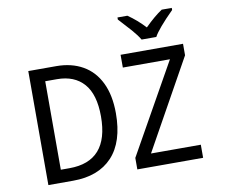

<svg xmlns="http://www.w3.org/2000/svg" viewBox="-96 -1064 1392 1184"><g transform="rotate(-10 600.0 -472.0)"><path d="M712 -931V-944H774Q831 -905 880 -852Q939 -911 989 -944H1052V-931Q952 -831 927 -784H835Q818 -813 786.5 -849Q755 -885 712 -931ZM113 -714H288Q383 -714 453.5 -674Q524 -634 562 -555.5Q600 -477 600 -364Q600 -185 513.5 -92.5Q427 0 268 0H113ZM259 -80Q506 -80 506 -361Q506 -499 446.5 -566.5Q387 -634 278 -634H205V-80ZM670 -72 986 -634H691V-714H1082V-642L770 -82H1082V0H670Z"/></g></svg>

Font: Noto Sans Mono UI
Style: Regular
Weight: 400
Monospace: yes
Designer: Monotype Design team
Foundry: Monotype Imaging Inc.
Version: Version 1.000